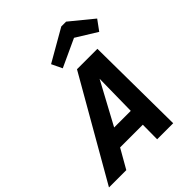

<svg xmlns="http://www.w3.org/2000/svg" viewBox="-290 -1047 1184 1184"><g transform="rotate(-45 302.5 -455.0)"><path d="M183 -126 111 0H-40L336 -655H514L520 0H380L381 -126ZM393 -515 244 -239H389ZM278 -721 245 -790 454 -910H496L645 -788L596 -721L460 -805Z"/></g></svg>

Font: Intel One Mono
Style: Bold Italic
Weight: 700
Italic angle: -16°
Monospace: yes
Designer: Fred Shallcrass
Foundry: Frere-Jones Type LLC
Version: Version 1.400;hotconv 1.1.0;makeotfexe 2.6.0;FJTRelease1.4